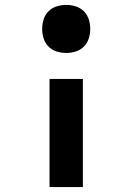

<svg xmlns="http://www.w3.org/2000/svg" viewBox="-20 -558 540 783"><path d="M250 -342Q230 -342 211 -348Q192 -354 178 -368Q164 -382 158 -401Q152 -420 152 -440Q152 -460 158 -479Q164 -498 178 -512Q192 -526 211 -532Q230 -538 250 -538Q270 -538 289 -532Q308 -526 322 -512Q336 -498 342 -479Q348 -460 348 -440Q348 -420 342 -401Q336 -382 322 -368Q308 -354 289 -348Q270 -342 250 -342ZM182 205V-236H318V205Z"/></svg>

Font: Iosevka Slab Heavy
Style: Regular
Weight: 900
Monospace: yes
Designer: Belleve Invis
Foundry: Belleve Invis
Version: Version 11.1.0; ttfautohint (v1.8.3)